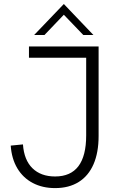

<svg xmlns="http://www.w3.org/2000/svg" viewBox="-20 -929 591 958"><path d="M33.5 -202.5 94.5 -208.5Q100 -130.5 142 -89.5Q184 -48.5 255 -48.5Q410 -48.5 410 -253.5V-641H124.5V-697H472V-250.5Q472 -168 446.8 -109.8Q421.5 -51.5 372.8 -21Q324 9.5 255 9.5Q192 9.5 143.5 -16Q95 -41.5 66.5 -89.2Q38 -137 33.5 -202.5ZM298.5 -909 446 -754.5H395.5L298.5 -855.5L202 -754.5H150.5Z"/></svg>

Font: HK Grotesk Light
Style: Regular
Weight: 300
Designer: Alfredo Marco Pradil
Foundry: Hanken Design Co.
Version: Version 3.001